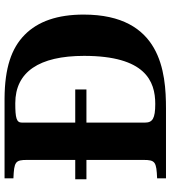

<svg xmlns="http://www.w3.org/2000/svg" viewBox="26 -758 732 823"><g transform="rotate(-90 391.5 -346.0)"><path d="M35 -341H118V-97C118 -46 110 -41 39 -38V0H338C494 0 741 -21 741 -353C741 -465 712 -549 654 -606C596 -663 512 -691 382 -692H39V-654C110 -651 118 -646 118 -595V-389H35ZM278 -90V-341H420V-389H278V-618C278 -641 298 -646 361 -646C495 -646 564 -544 564 -351C564 -89 456 -46 358 -46C295 -46 278 -58 278 -90Z"/></g></svg>

Font: Heuristica
Style: Bold
Weight: 700
Version: Version 1.0.1